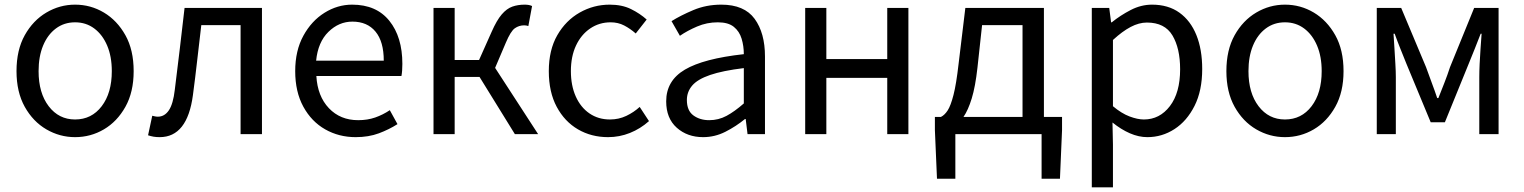

<svg xmlns="http://www.w3.org/2000/svg" viewBox="-20 -577 6558 826"><path d="M303 13Q237 13 179.5 -20.5Q122 -54 86.5 -117.5Q51 -181 51 -271Q51 -362 86.5 -425.5Q122 -489 179.5 -523Q237 -557 303 -557Q370 -557 427 -523Q484 -489 519.5 -425.5Q555 -362 555 -271Q555 -181 519.5 -117.5Q484 -54 427 -20.5Q370 13 303 13ZM303 -63Q374 -63 417.5 -120Q461 -177 461 -271Q461 -334 441 -381Q421 -428 385.5 -454.5Q350 -481 303 -481Q256 -481 220.5 -454.5Q185 -428 165.5 -381Q146 -334 146 -271Q146 -177 189.5 -120Q233 -63 303 -63Z M667 13Q652 13 640.5 11Q629 9 617 5L635 -79Q640 -78 646 -76.5Q652 -75 659 -75Q688 -75 706.5 -102.5Q725 -130 732 -191Q743 -279 753.5 -367Q764 -455 774 -543H1107V0H1015V-469H846Q837 -394 828.5 -318.5Q820 -243 810 -168Q786 13 667 13Z M1510 13Q1438 13 1379 -20.5Q1320 -54 1285 -118Q1250 -182 1250 -271Q1250 -359 1285 -423Q1320 -487 1376 -522Q1432 -557 1495 -557Q1599 -557 1655 -487.5Q1711 -418 1711 -302Q1711 -287 1710 -273.5Q1709 -260 1707 -250H1341Q1346 -163 1395 -111.5Q1444 -60 1521 -60Q1561 -60 1594 -71.5Q1627 -83 1657 -103L1690 -43Q1654 -20 1610 -3.5Q1566 13 1510 13ZM1340 -316H1631Q1631 -398 1595.5 -441Q1560 -484 1496 -484Q1438 -484 1393 -440Q1348 -396 1340 -316Z M1845 0V-543H1936V-319H2041L2095 -440Q2117 -490 2138.5 -515Q2160 -540 2184 -548.5Q2208 -557 2237 -557Q2257 -557 2269 -551L2253 -465Q2244 -468 2235 -468Q2213 -468 2195 -455.5Q2177 -443 2156 -393L2110 -285L2295 0H2195L2043 -246H1936V0Z M2596 13Q2524 13 2466.5 -20.5Q2409 -54 2375 -117.5Q2341 -181 2341 -271Q2341 -362 2377.5 -425.5Q2414 -489 2474 -523Q2534 -557 2603 -557Q2656 -557 2694.5 -538Q2733 -519 2762 -493L2715 -433Q2691 -454 2665 -467.5Q2639 -481 2607 -481Q2558 -481 2519 -454.5Q2480 -428 2458 -381Q2436 -334 2436 -271Q2436 -209 2457 -162Q2478 -115 2516 -89Q2554 -63 2604 -63Q2642 -63 2674.5 -78.5Q2707 -94 2732 -117L2772 -56Q2735 -23 2690 -5Q2645 13 2596 13Z M3005 13Q2937 13 2891.5 -27.5Q2846 -68 2846 -141Q2846 -230 2926.5 -277.5Q3007 -325 3180 -344Q3180 -379 3170.5 -410.5Q3161 -442 3137 -461.5Q3113 -481 3068 -481Q3021 -481 2979 -463Q2937 -445 2905 -423L2869 -486Q2907 -510 2962.5 -533.5Q3018 -557 3083 -557Q3182 -557 3226.5 -496Q3271 -435 3271 -334V0H3196L3188 -65H3185Q3146 -33 3100.5 -10Q3055 13 3005 13ZM3031 -60Q3071 -60 3105.5 -78.5Q3140 -97 3180 -132V-284Q3089 -273 3035 -254.5Q2981 -236 2958 -209Q2935 -182 2935 -147Q2935 -101 2963 -80.5Q2991 -60 3031 -60Z M3444 0V-543H3535V-323H3797V-543H3888V0H3797V-242H3535V0Z M4185 -285Q4176 -204 4160.5 -153.5Q4145 -103 4125 -74H4379V-469H4205ZM4090 0V192H4011L4002 -17V-74H4028Q4044 -82 4057 -102Q4070 -122 4082 -168.5Q4094 -215 4104 -303L4133 -543H4471V-74H4549V-17L4540 192H4461V0Z M4677 229V-543H4752L4760 -481H4763Q4800 -511 4844.5 -534Q4889 -557 4936 -557Q5006 -557 5054 -522.5Q5102 -488 5127 -426Q5152 -364 5152 -280Q5152 -187 5119 -121.5Q5086 -56 5032.5 -21.5Q4979 13 4916 13Q4879 13 4841 -3.5Q4803 -20 4766 -50L4768 45V229ZM4901 -63Q4969 -63 5013 -120.5Q5057 -178 5057 -279Q5057 -369 5024 -424.5Q4991 -480 4914 -480Q4880 -480 4844 -461Q4808 -442 4768 -405V-120Q4805 -89 4839.5 -76Q4874 -63 4901 -63Z M5508 13Q5442 13 5384.5 -20.5Q5327 -54 5291.5 -117.5Q5256 -181 5256 -271Q5256 -362 5291.5 -425.5Q5327 -489 5384.5 -523Q5442 -557 5508 -557Q5575 -557 5632 -523Q5689 -489 5724.5 -425.5Q5760 -362 5760 -271Q5760 -181 5724.5 -117.5Q5689 -54 5632 -20.5Q5575 13 5508 13ZM5508 -63Q5579 -63 5622.5 -120Q5666 -177 5666 -271Q5666 -334 5646 -381Q5626 -428 5590.5 -454.5Q5555 -481 5508 -481Q5461 -481 5425.5 -454.5Q5390 -428 5370.5 -381Q5351 -334 5351 -271Q5351 -177 5394.5 -120Q5438 -63 5508 -63Z M5903 0V-543H6008L6115 -288Q6127 -254 6139.5 -221Q6152 -188 6163 -155H6168Q6181 -188 6194 -221Q6207 -254 6218 -288L6322 -543H6427V0H6344V-245Q6344 -269 6345.5 -302Q6347 -335 6349.5 -369.5Q6352 -404 6354 -432H6350Q6338 -400 6324.5 -367Q6311 -334 6299 -304L6196 -51H6135L6030 -304Q6018 -334 6004.5 -367.5Q5991 -401 5980 -432H5975Q5977 -404 5979 -369.5Q5981 -335 5983 -302Q5985 -269 5985 -245V0Z"/></svg>

Font: Chiron Sans HK TT
Style: Regular
Weight: 400
Designer: Ryoko NISHIZUKA 西塚涼子 (kana, bopomofo & ideographs); Paul D. Hunt (Latin, Greek & Cyrillic); Sandoll Communications 산돌커뮤니
Foundry: Adobe
Version: Version 2.022;hotconv 1.0.109;makeotfexe 2.5.65596